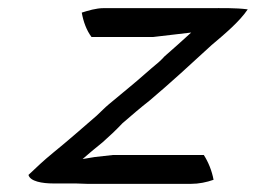

<svg xmlns="http://www.w3.org/2000/svg" viewBox="-20 -475 629 472"><path d="M50 -45C54 -29 84 -24 111 -24H166C175 -24 185 -23 195 -23H449C469 -23 488 -27 505 -33C501 -55 492 -77 481 -94H258C242 -92 228 -91 213 -89L183 -84C198 -97 213 -110 232 -125C249 -140 265 -155 281 -172C303 -191 325 -210 348 -228C399 -271 450 -318 500 -364C532 -391 569 -422 589 -452C558 -456 526 -455 493 -455H235C216 -455 197 -449 181 -444C185 -421 193 -400 205 -384H356L450 -395C428 -375 406 -355 384 -336C379 -330 374 -326 370 -322C348 -304 322 -280 301 -263L248 -219C237 -210 228 -200 218 -191C181 -159 147 -129 110 -99C88 -81 70 -64 50 -45Z"/></svg>

Font: SolarCharger
Style: 552
Weight: 400
Designer: Mew Too
Foundry: Cannot Into Space Fonts/KineticPlasma Fonts
Version: Version 1.100